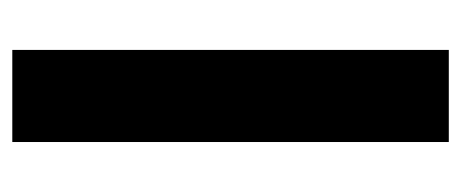

<svg xmlns="http://www.w3.org/2000/svg" viewBox="-244 -524 768 320"><g transform="rotate(-90 140.0 -364.0)"><path d="M216.8 -727.5V0H63.3V-727.5Z"/></g></svg>

Font: Inter V
Style: 
Weight: 400
Designer: Rasmus Andersson
Foundry: rsms
Version: Version 4.000;git-a3f224843